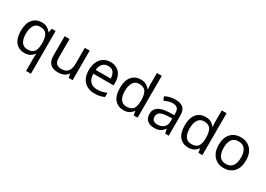

<svg xmlns="http://www.w3.org/2000/svg" viewBox="4 -1769 4186 3017"><g transform="rotate(30 2096.5 -260.0)"><path d="M442 11Q442 -7 443 -31Q444 -55 447 -72H441Q418 -38 377.5 -14Q337 10 273 10Q176 10 115.5 -59.5Q55 -129 55 -267Q55 -405 116.5 -475.5Q178 -546 276 -546Q339 -546 379 -522Q419 -498 443 -463H447L460 -536H530V240H442ZM290 -63Q373 -63 407.5 -108.5Q442 -154 443 -248V-266Q443 -368 409 -420.5Q375 -473 288 -473Q216 -473 181 -416.5Q146 -360 146 -265Q146 -170 181.5 -116.5Q217 -63 290 -63Z M1148 -536V0H1076L1063 -71H1059Q1033 -29 987 -9.5Q941 10 889 10Q792 10 743 -36.5Q694 -83 694 -185V-536H783V-191Q783 -63 902 -63Q991 -63 1025.5 -113Q1060 -163 1060 -257V-536Z M1525 -546Q1594 -546 1643.5 -516Q1693 -486 1719.5 -431.5Q1746 -377 1746 -304V-251H1379Q1381 -160 1425.5 -112.5Q1470 -65 1550 -65Q1601 -65 1640.5 -74.5Q1680 -84 1722 -102V-25Q1681 -7 1641 1.5Q1601 10 1546 10Q1470 10 1411.5 -21Q1353 -52 1320.5 -113.5Q1288 -175 1288 -264Q1288 -352 1317.5 -415Q1347 -478 1400.5 -512Q1454 -546 1525 -546ZM1524 -474Q1461 -474 1424.5 -433.5Q1388 -393 1381 -321H1654Q1653 -389 1622 -431.5Q1591 -474 1524 -474Z M2072 10Q1972 10 1912 -59.5Q1852 -129 1852 -267Q1852 -405 1912.5 -475.5Q1973 -546 2073 -546Q2135 -546 2174.5 -523Q2214 -500 2239 -467H2245Q2244 -480 2241.5 -505.5Q2239 -531 2239 -546V-760H2327V0H2256L2243 -72H2239Q2215 -38 2175 -14Q2135 10 2072 10ZM2086 -63Q2171 -63 2205.5 -109.5Q2240 -156 2240 -250V-266Q2240 -366 2207 -419.5Q2174 -473 2085 -473Q2014 -473 1978.5 -416.5Q1943 -360 1943 -265Q1943 -169 1978.5 -116Q2014 -63 2086 -63Z M2700 -545Q2798 -545 2845 -502Q2892 -459 2892 -365V0H2828L2811 -76H2807Q2772 -32 2733.5 -11Q2695 10 2627 10Q2554 10 2506 -28.5Q2458 -67 2458 -149Q2458 -229 2521 -272.5Q2584 -316 2715 -320L2806 -323V-355Q2806 -422 2777 -448Q2748 -474 2695 -474Q2653 -474 2615 -461.5Q2577 -449 2544 -433L2517 -499Q2552 -518 2600 -531.5Q2648 -545 2700 -545ZM2726 -259Q2626 -255 2587.5 -227Q2549 -199 2549 -148Q2549 -103 2576.5 -82Q2604 -61 2647 -61Q2715 -61 2760 -98.5Q2805 -136 2805 -214V-262Z M3248 10Q3148 10 3088 -59.5Q3028 -129 3028 -267Q3028 -405 3088.5 -475.5Q3149 -546 3249 -546Q3311 -546 3350.5 -523Q3390 -500 3415 -467H3421Q3420 -480 3417.5 -505.5Q3415 -531 3415 -546V-760H3503V0H3432L3419 -72H3415Q3391 -38 3351 -14Q3311 10 3248 10ZM3262 -63Q3347 -63 3381.5 -109.5Q3416 -156 3416 -250V-266Q3416 -366 3383 -419.5Q3350 -473 3261 -473Q3190 -473 3154.5 -416.5Q3119 -360 3119 -265Q3119 -169 3154.5 -116Q3190 -63 3262 -63Z M4139 -269Q4139 -136 4071.5 -63Q4004 10 3889 10Q3818 10 3762.5 -22.5Q3707 -55 3675 -117.5Q3643 -180 3643 -269Q3643 -402 3710 -474Q3777 -546 3892 -546Q3965 -546 4020.5 -513.5Q4076 -481 4107.5 -419.5Q4139 -358 4139 -269ZM3734 -269Q3734 -174 3771.5 -118.5Q3809 -63 3891 -63Q3972 -63 4010 -118.5Q4048 -174 4048 -269Q4048 -364 4010 -418Q3972 -472 3890 -472Q3808 -472 3771 -418Q3734 -364 3734 -269Z"/></g></svg>

Font: Noto Sans Rejang
Style: Regular
Weight: 400
Designer: Monotype Design Team
Foundry: Monotype Imaging Inc.
Version: Version 2.001; ttfautohint (v1.8.4.7-5d5b)